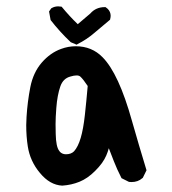

<svg xmlns="http://www.w3.org/2000/svg" viewBox="-20 -582 540 604"><path d="M67.4 -121.6Q62.5 -152.8 62.5 -188.5Q62.5 -200.2 63.5 -214.4Q66.4 -261.7 75.4 -307.9Q84.5 -354 111.3 -385Q138.2 -416 172.4 -428.2Q194.8 -436.5 218.3 -436.5Q269 -436.5 302.7 -401.9Q353.5 -350.6 395 -202.1Q416.5 -126.5 440.9 -46.4L429.2 -22.5L427.7 -21.5Q414.1 -9.3 393.6 -9.3Q390.6 -9.3 385.7 -9.8L362.3 -21.5Q347.2 -51.3 338.1 -75Q329.1 -98.6 322.3 -115.7Q319.3 -104.5 314.5 -93.3Q304.2 -68.8 278.8 -43.9Q255.4 -20.5 230.2 -10.3Q205.1 0 175.8 2Q136.7 0 105.5 -38.1Q74.7 -74.7 67.4 -121.6ZM232.4 -341.3Q228.5 -344.7 220.7 -344.7Q212.9 -344.7 201.7 -341.3Q178.7 -335.4 169.9 -310.5Q160.2 -282.7 157.2 -242.7Q154.8 -211.9 154.8 -191.4Q154.8 -170.9 155.3 -160.2Q156.2 -120.6 166 -107.9L168.9 -104Q176.3 -96.7 187.5 -96.7Q203.6 -96.7 212.9 -106Q225.6 -120.1 233.9 -148.2Q242.2 -176.3 247.1 -221.2Q252 -266.1 255.9 -311.5Q241.7 -333 232.4 -341.3ZM163.1 -562Q167 -562 173.8 -561Q198.7 -530.8 224.6 -505.9L264.2 -539.6Q281.7 -559.6 309.6 -559.6H312Q316.9 -556.2 318.8 -554.2Q328.1 -544.9 328.1 -532.2Q328.1 -527.8 326.2 -520Q300.8 -499 276.6 -478.3Q252.4 -457.5 224.1 -443.4L221.2 -441.4L202.6 -449.2Q168 -481.9 139.2 -519L134.3 -545.9L141.1 -555.7L142.6 -556.6Q151.9 -562 163.1 -562Z"/></svg>

Font: Bakudai
Style: Bold
Weight: 700
Version: Version 1.48